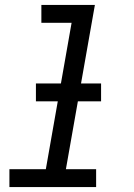

<svg xmlns="http://www.w3.org/2000/svg" viewBox="-20 -755 540 775"><path d="M18 0V-72H165L269 -663H147V-735H363L246 -72H368V0ZM125 -346V-418H388V-346Z"/></svg>

Font: Iosevka SS08
Style: Italic
Weight: 400
Italic angle: -10°
Monospace: yes
Designer: Belleve Invis
Foundry: Belleve Invis
Version: 2.1.0; ttfautohint (v1.8.2)